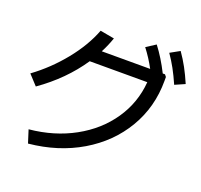

<svg xmlns="http://www.w3.org/2000/svg" viewBox="-142 -978 1223 1169"><g transform="rotate(20 469.0 -394.0)"><path d="M709 -570.3H335.9Q237.8 -424.3 80.1 -313.5L21.5 -377Q127.4 -454.6 211.2 -558.3Q294.9 -662.1 335 -767.6L426.8 -751Q409.7 -701.2 384.3 -652.3H697.8Q666 -711.9 624 -766.6L684.6 -805.7Q735.8 -738.8 779.3 -652.3H793.9L804.7 -638.7V-613.3Q804.7 -443.8 722.2 -304.2Q639.6 -164.6 491.9 -76.9Q344.2 10.7 154.3 29.3L127.9 -53.7Q289.1 -69.3 417.2 -139.9Q545.4 -210.4 621.8 -322.3Q698.2 -434.1 709 -570.3ZM773.4 -784.2 835 -818.4Q863.8 -777.3 887 -734.6Q910.2 -691.9 932.6 -639.6L868.2 -611.3Q845.2 -663.6 822.8 -704.6Q800.3 -745.6 773.4 -784.2Z"/></g></svg>

Font: Pretendard JP Medium
Style: Regular
Weight: 500
Designer: Base glyphs from Inter by Rasmus Andersson; Hangeul glyphs from Noto Sans CJK(Source Han Sans) by Jang Soo-young and Kan
Foundry: Kil Hyung-jin
Version: Version 1.309